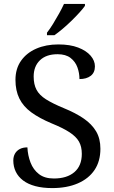

<svg xmlns="http://www.w3.org/2000/svg" viewBox="-20 -951 584 981"><path d="M247 10Q198 10 160.5 0Q123 -10 98 -29Q73 -48 60.5 -74Q48 -100 48 -131Q48 -151 56.5 -166Q65 -181 81 -189.5Q97 -198 120 -198Q122 -157 136 -120.5Q150 -84 179 -61.5Q208 -39 255 -39Q322 -39 360 -71.5Q398 -104 398 -165Q398 -202 383.5 -227.5Q369 -253 335.5 -275Q302 -297 243 -321Q181 -347 140 -377Q99 -407 79 -447.5Q59 -488 59 -543Q59 -600 87.5 -640.5Q116 -681 165.5 -702.5Q215 -724 278 -724Q338 -724 379.5 -708Q421 -692 443 -666.5Q465 -641 465 -612Q465 -580 443.5 -563.5Q422 -547 386 -547Q386 -578 375.5 -607Q365 -636 340.5 -655Q316 -674 274 -674Q216 -674 184 -643Q152 -612 152 -560Q152 -520 166.5 -492.5Q181 -465 215 -443.5Q249 -422 307 -398Q366 -374 407.5 -345.5Q449 -317 471 -280Q493 -243 493 -191Q493 -127 463 -82.5Q433 -38 377.5 -14Q322 10 247 10ZM220 -784Q235 -803 251 -829Q267 -855 282 -882Q297 -909 307 -931H414V-921Q405 -908 387 -888Q369 -868 346.5 -846Q324 -824 301 -804.5Q278 -785 258 -771H220Z"/></svg>

Font: Noto Serif Gurmukhi
Style: Regular
Weight: 400
Designer: Vaibhav Singh and the Monotype Design Team
Foundry: Monotype Imaging Inc.
Version: Version 2.003